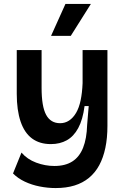

<svg xmlns="http://www.w3.org/2000/svg" viewBox="-20 -777 632 974"><path d="M262 177Q222 177 181.5 169Q141 161 106 144.5Q71 128 46 103L89 -3Q118 31 163.5 48Q209 65 256 65Q311 65 347 42Q383 19 401.5 -27.5Q420 -74 422 -143L430 -239H409Q400 -170 377 -127.5Q354 -85 319 -65.5Q284 -46 238 -46Q181 -46 142.5 -74.5Q104 -103 84.5 -160.5Q65 -218 65 -301V-523H191V-331Q191 -237 214 -194.5Q237 -152 285 -152Q310 -152 330.5 -165.5Q351 -179 366 -204.5Q381 -230 389 -268Q397 -306 399 -355V-523H525V-138Q525 -77 514.5 -27Q504 23 483.5 61Q463 99 431.5 125Q400 151 358 164Q316 177 262 177ZM339 -595H239L312 -757H441Z"/></svg>

Font: Bricolage Grotesque 20pt SemiBold
Style: Regular
Weight: 600
Version: Version 1.001;gftools[0.9.33.dev8+g029e19f]